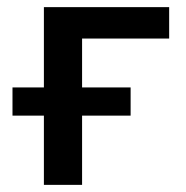

<svg xmlns="http://www.w3.org/2000/svg" viewBox="-20 -518 521 538"><path d="M103 0V-194H15V-273H103V-498H454V-410H210V-273H346V-194H210V0Z"/></svg>

Font: Nunito Sans 7pt SemiCondensed SemiBold
Style: Regular
Weight: 600
Width: 4
Designer: Vernon Adams
Foundry: Vernon Adams
Version: Version 3.101;gftools[0.9.27]